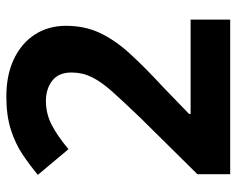

<svg xmlns="http://www.w3.org/2000/svg" viewBox="-92 -672 764 621"><g transform="rotate(-90 290.5 -362.0)"><path d="M537 0H37V-106L216 -287Q270 -343 303 -380Q336 -417 351 -447.5Q366 -478 366 -513Q366 -555 339.5 -575.5Q313 -596 274 -596Q233 -596 197 -577.5Q161 -559 118 -523L35 -622Q66 -648 101 -671.5Q136 -695 181.5 -709.5Q227 -724 288 -724Q358 -724 409.5 -699.5Q461 -675 489 -631.5Q517 -588 517 -531Q517 -471 494.5 -422.5Q472 -374 428 -325.5Q384 -277 321 -219L232 -133V-128H537Z"/></g></svg>

Font: Noto Sans Meetei Mayek
Style: Bold
Weight: 700
Designer: Monotype Design Team and Neelakash Kshetrimayum
Foundry: Monotype Imaging Inc.
Version: Version 2.002; ttfautohint (v1.8.4.7-5d5b)